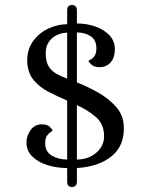

<svg xmlns="http://www.w3.org/2000/svg" viewBox="-20 -660 574 769"><path d="M268 89Q249 89 249 66V13Q208 13 170.5 1.5Q133 -10 109.5 -33Q86 -56 86 -89Q86 -116 102.5 -139Q119 -162 148 -162Q169 -162 179.5 -152Q190 -142 190 -137Q190 -135 183 -131Q176 -127 168.5 -117Q161 -107 161 -86Q161 -52 188 -36.5Q215 -21 249 -21V-257Q210 -274 174 -292.5Q138 -311 114.5 -339.5Q91 -368 89 -413Q88 -461 112 -494.5Q136 -528 173.5 -545.5Q211 -563 249 -563V-617Q249 -640 268 -640Q288 -640 288 -617V-566Q327 -566 361.5 -554Q396 -542 418 -519Q440 -496 440 -463Q440 -430 423.5 -410.5Q407 -391 378 -391Q358 -391 346.5 -401Q335 -411 335 -416Q335 -418 343 -421.5Q351 -425 358.5 -435.5Q366 -446 366 -467Q366 -500 343 -515Q320 -530 288 -530V-330Q329 -314 372 -290Q415 -266 445 -232Q475 -198 476 -151Q478 -75 426 -33.5Q374 8 288 13V66Q288 89 268 89ZM249 -345V-529Q230 -529 210 -520.5Q190 -512 176.5 -493.5Q163 -475 163 -446Q163 -413 175 -394Q187 -375 207 -364Q227 -353 249 -345ZM288 -21Q332 -21 364 -47Q396 -73 397 -113Q397 -163 364.5 -191Q332 -219 288 -239Z"/></svg>

Font: Alice
Style: Regular
Weight: 400
Designer: Ksenia Yerulevich
Foundry: Cyreal (http://www.cyreal.org/)
Version: Version 2.003; ttfautohint (v1.8.3)